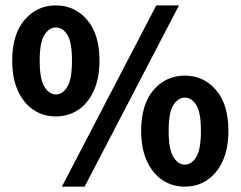

<svg xmlns="http://www.w3.org/2000/svg" viewBox="-20 -684 897 716"><path d="M188.2 -249.8Q141.1 -249.8 104.4 -274.6Q67.6 -299.4 46.6 -345.9Q25.5 -392.4 25.5 -457.8Q25.5 -555.9 71.6 -609.8Q117.6 -663.8 188.2 -663.8Q259 -663.8 305 -609.8Q351 -555.9 351 -457.8Q351 -392.4 329.9 -345.9Q308.9 -299.4 272.1 -274.6Q235.4 -249.8 188.2 -249.8ZM188.2 -331.8Q213.5 -331.8 231 -360.1Q248.4 -388.4 248.4 -457.8Q248.4 -527.3 231 -554.5Q213.5 -581.7 188.2 -581.7Q164 -581.7 146 -554.5Q128 -527.3 128 -457.8Q128 -388.4 146 -360.1Q164 -331.8 188.2 -331.8ZM210.8 12 562.7 -663.8H647.4L295.6 12ZM669.1 12Q622 12 585.2 -12.8Q548.4 -37.6 527.4 -84.1Q506.4 -130.6 506.4 -196Q506.4 -294.2 552.4 -348.1Q598.5 -402 669.1 -402Q739.9 -402 785.8 -348.1Q831.8 -294.2 831.8 -196Q831.8 -130.6 810.8 -84.1Q789.7 -37.6 753 -12.8Q716.2 12 669.1 12ZM669.1 -70Q694.4 -70 711.8 -98.3Q729.3 -126.7 729.3 -196Q729.3 -265.5 711.8 -292.7Q694.4 -320 669.1 -320Q644.8 -320 626.8 -292.7Q608.9 -265.5 608.9 -196Q608.9 -126.7 626.8 -98.3Q644.8 -70 669.1 -70Z"/></svg>

Font: Source Sans 3 VF
Style: Regular
Weight: 200
Designer: Paul D. Hunt
Foundry: Adobe
Version: Version 3.046;hotconv 1.0.118;makeotfexe 2.5.65603